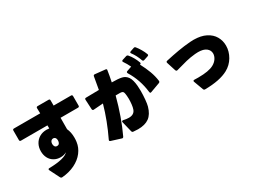

<svg xmlns="http://www.w3.org/2000/svg" viewBox="-63 -1565 3115 2365"><g transform="rotate(-30 1495.0 -382.0)"><path d="M76 -575V-710Q76 -729 95 -729H468L466 -803Q466 -822 485 -822H640Q659 -822 659 -804V-729H906Q925 -729 925 -710V-575Q925 -556 906 -556H658L657 -394Q684 -336 684 -259Q684 -228 680 -200Q670 -125 622 -62Q574 1 493 41Q412 81 309 89H306Q293 89 286 76L215 -65Q212 -71 212 -75Q212 -88 229 -88Q338 -90 408.5 -107.5Q479 -125 502 -156Q469 -134 418 -134Q365 -134 324.5 -158Q284 -182 262.5 -224Q241 -266 241 -319Q241 -376 265.5 -420.5Q290 -465 333.5 -490Q377 -515 434 -515Q454 -515 472 -512L471 -556H95Q76 -556 76 -575ZM485 -360Q481 -371 471.5 -376.5Q462 -382 451 -382Q440 -382 430.5 -376.5Q421 -371 415 -361Q407 -345 407 -328Q407 -306 417 -291Q427 -276 448 -276Q458 -276 467 -280Q476 -284 480 -291Q491 -307 491 -330Q491 -345 487 -357Z M1328 22 1292 -126 1291 -133Q1291 -140 1296.5 -143.5Q1302 -147 1311 -145Q1354 -135 1388 -135Q1464 -135 1485 -196Q1494 -221 1498.5 -259.5Q1503 -298 1503 -337Q1503 -356 1501 -380Q1498 -413 1493.5 -428Q1489 -443 1478.5 -448.5Q1468 -454 1447 -455H1383Q1312 -185 1210 31Q1204 44 1193 44L1185 42L1048 -1Q1034 -6 1034 -15Q1034 -19 1037 -25Q1138 -235 1198 -448L1063 -438H1060Q1044 -438 1042 -456L1035 -594V-596Q1035 -614 1053 -614L1238 -617Q1254 -699 1269 -793Q1272 -811 1290 -810L1434 -795Q1454 -793 1451 -778Q1441 -707 1422 -618Q1513 -618 1561.5 -607Q1610 -596 1639 -554.5Q1668 -513 1676 -423Q1679 -392 1679 -350Q1679 -289 1673.5 -229Q1668 -169 1659 -137Q1632 -41 1573.5 1.5Q1515 44 1415 44Q1396 44 1348 40Q1333 39 1328 22ZM1775 -269Q1764 -269 1762 -285Q1742 -466 1648 -618Q1645 -624 1645 -629Q1645 -639 1657 -643L1726 -667Q1700 -722 1669 -766Q1665 -771 1665 -778Q1665 -787 1678 -791L1738 -810L1746 -811Q1756 -811 1763 -803Q1789 -774 1811 -734.5Q1833 -695 1846 -658L1848 -650Q1848 -639 1834 -634L1833 -633Q1874 -556 1900 -485.5Q1926 -415 1935 -344V-341Q1935 -327 1921 -321L1784 -271Q1778 -269 1775 -269ZM1897 -655Q1886 -655 1881 -668Q1854 -747 1808 -808Q1803 -815 1803 -820Q1803 -829 1815 -833L1868 -851L1878 -853Q1887 -853 1894 -844Q1918 -815 1941 -775.5Q1964 -736 1977 -700Q1979 -694 1979 -691Q1979 -681 1965 -676L1905 -656Q1902 -655 1897 -655Z M2353 16 2304 -117Q2302 -123 2302 -125Q2302 -131 2307 -135Q2312 -139 2320 -138Q2339 -137 2376 -137Q2526 -137 2595 -175Q2636 -197 2659 -232Q2682 -267 2682 -303Q2682 -349 2643 -379.5Q2604 -410 2527 -410L2486 -408Q2415 -401 2353.5 -386Q2292 -371 2198 -344L2191 -343Q2179 -343 2174 -357L2133 -485Q2132 -488 2132 -493Q2132 -505 2146 -508Q2245 -530 2331 -545Q2417 -560 2507 -567L2554 -569Q2659 -569 2729.5 -533Q2800 -497 2834 -437.5Q2868 -378 2868 -308Q2868 -226 2824 -151Q2780 -76 2704 -35Q2586 29 2375 31Q2359 31 2353 16Z"/></g></svg>

Font: LINE Seed JP_TTF ExtraBold
Style: Regular
Weight: 800
Designer: LY Corporation & Fontrix & Fontworks
Version: Version 1.015